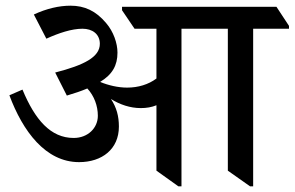

<svg xmlns="http://www.w3.org/2000/svg" viewBox="-20 -648 1036 675"><path d="M258 -78C339 -78 398 -124 398 -203C398 -239 390 -270 370 -300C402 -280 438 -268 475 -268C495 -268 513 -271 530 -278V-48L607 7H618V-547H781V-48L859 7H870V-547H996V-557L952 -624H409V-612L453 -547H530V-372C502 -351 466 -340 427 -340C395 -340 361 -348 332 -360C375 -386 393 -418 393 -463C393 -496 379 -537 353 -567C317 -610 277 -628 228 -628C188 -628 144 -618 99 -597L143 -512C187 -532 232 -547 270 -547C305 -547 331 -528 331 -494C331 -447 275 -419 174 -393L215 -312C242 -320 266 -328 287 -337C311 -311 324 -276 324 -241C324 -198 289 -163 239 -163C158 -163 103 -227 59 -333L13 -313C60 -187 140 -78 258 -78Z"/></svg>

Font: Noto Serif Devanagari Medium
Style: Regular
Weight: 500
Designer: Universal Thirst, Indian Type Foundry and the Monotype Design Team
Foundry: Monotype Imaging Inc.
Version: Version 2.004